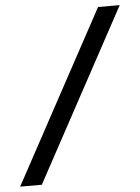

<svg xmlns="http://www.w3.org/2000/svg" viewBox="-101 -758 585 803"><g transform="rotate(-5 191.5 -357.0)"><path d="M-49 3 341 -717H432L42 3Z"/></g></svg>

Font: Noto Sans Condensed Medium
Style: Italic
Weight: 500
Width: 3
Italic angle: -12°
Designer: Monotype Design Team
Foundry: Monotype Imaging Inc.
Version: Version 2.013; ttfautohint (v1.8.4.7-5d5b)